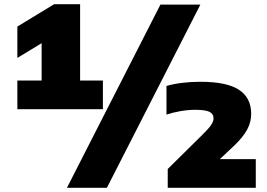

<svg xmlns="http://www.w3.org/2000/svg" viewBox="-20 -830 1278 918"><path d="M363 -445H472V-308H63V-445H179V-623.5L63 -553V-703L239 -810H363ZM300 68 747 -808H938L491 68ZM1203 -69V68H782V-22L947 -185Q976.5 -214 988.8 -231.5Q1001 -249 1001 -264Q1001 -285.5 981.8 -295.2Q962.5 -305 913 -305Q878 -305 840.5 -298.2Q803 -291.5 776 -282V-419Q807.5 -428.5 850.5 -433.8Q893.5 -439 938 -439Q1063.5 -439 1122.2 -401Q1181 -363 1181 -285Q1181 -246 1161.5 -210Q1142 -174 1100 -134L1031 -69Z"/></svg>

Font: Encode Sans Expanded Black
Style: Regular
Weight: 900
Width: 7
Designer: Multiple Designers
Foundry: Impallari Type
Version: Version 2.000